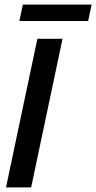

<svg xmlns="http://www.w3.org/2000/svg" viewBox="-20 -812 417 832"><path d="M64 -721 79 -792H377L362 -721ZM6 0 142 -644H251L115 0Z"/></svg>

Font: Kanit
Style: Italic
Weight: 400
Italic angle: -12°
Designer: Katatrad Team
Foundry: CadsonDemak
Version: Version 2.000; ttfautohint (v1.8.3)